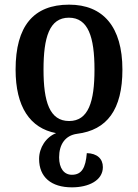

<svg xmlns="http://www.w3.org/2000/svg" viewBox="-20 -565 593 825"><path d="M289 240C360 240 422 211 422 153C422 117 397 94 353 93C348 156 331 186 289 186C255 186 234 158 234 111C234 56 260 17 311 10C440 -6 506 -94 506 -266C506 -450 423 -545 277 -545C124 -545 47 -453 47 -266C47 -106 109 -14 221 7C178 24 148 69 148 118C148 196 200 240 289 240ZM277 -45C193 -45 167 -128 167 -266C167 -404 192 -489 276 -489C359 -489 386 -406 386 -266C386 -128 360 -45 277 -45Z"/></svg>

Font: Noto Serif Georgian SemiCondensed Semi
Style: Regular
Weight: 600
Width: 4
Designer: Monotype Design Team
Foundry: Monotype Imaging Inc.
Version: Version 1.901